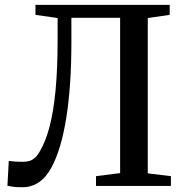

<svg xmlns="http://www.w3.org/2000/svg" viewBox="-20 -763 757 788"><path d="M71 5.5Q47.5 5.5 34.2 3.5Q21 1.5 10.5 -0.5L16 -102.5Q28 -101 40.8 -100Q53.5 -99 75 -99Q88.5 -99 100.8 -102.5Q113 -106 123.8 -115.8Q134.5 -125.5 144 -143Q167 -181.5 183.2 -242.5Q199.5 -303.5 208 -392.2Q216.5 -481 216.5 -602.5V-689L125.5 -702V-743H676.5V-702L586.5 -689V-51.5L681.5 -40V0H374V-40L473 -52.5V-690H273V-590.5Q273 -501 267.8 -423.2Q262.5 -345.5 252.2 -280.8Q242 -216 226.8 -164.8Q211.5 -113.5 191.5 -76Q169 -34.5 139 -14.5Q109 5.5 71 5.5Z"/></svg>

Font: Merriweather 60pt Medium
Style: Regular
Weight: 500
Version: Version 2.100